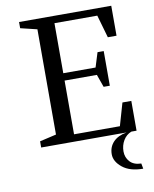

<svg xmlns="http://www.w3.org/2000/svg" viewBox="-103 -827 905 1130"><g transform="rotate(-10 350.0 -261.5)"><path d="M600 0H90V-37L189 -60V-689L90 -713V-750H641V-571H589L550 -707H294V-408H487L514 -495H551V-288H514L487 -364H294V-43H568L607 -178H660V0H629Q598 12 580.5 41.5Q563 71 563 107Q563 143 586 168.5Q609 194 654 195L660 227Q581 227 536.5 191Q492 155 492 111.5Q492 68 520 38.5Q548 9 600 0Z"/></g></svg>

Font: Ledger
Style: Regular
Weight: 400
Designer: Denis Masharov
Foundry: Denis Masharov
Version: 1.001